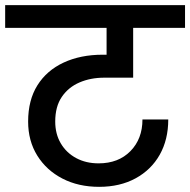

<svg xmlns="http://www.w3.org/2000/svg" viewBox="-44 -760 737 744"><path d="M340 -36Q260 -36 198 -68Q136 -100 100.5 -157Q65 -214 65 -289Q65 -372 101 -429.5Q137 -487 202.5 -517.5Q268 -548 354 -548H369V-652H-24V-740H673V-652H472V-459H360Q307 -459 264 -440.5Q221 -422 195.5 -384.5Q170 -347 170 -289Q170 -241 191.5 -204.5Q213 -168 251 -147.5Q289 -127 338 -127Q415 -127 461.5 -174.5Q508 -222 508 -297H608Q608 -219 575 -160.5Q542 -102 481.5 -69Q421 -36 340 -36Z"/></svg>

Font: Poppins Medium
Style: Regular
Weight: 500
Designer: Ninad Kale (Devanagari), Jonny Pinhorn (Latin)
Version: Version 5.002